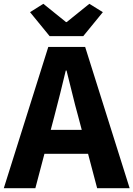

<svg xmlns="http://www.w3.org/2000/svg" viewBox="-26 -990 702 1010"><path d="M-6 0 228 -743H422L656 0H485L385 -379Q369 -436 354 -498.5Q339 -561 324 -619H320Q306 -560 290.5 -498Q275 -436 260 -379L160 0ZM146 -181V-307H502V-181ZM235 -800 132 -926 202 -970 321 -874H325L444 -970L515 -926L412 -800Z"/></svg>

Font: Noto Sans SC ExtraBold
Style: Regular
Weight: 800
Designer: Ryoko NISHIZUKA 西塚涼子 (kana, bopomofo & ideographs); Paul D. Hunt (Latin, Greek & Cyrillic); Sandoll Communications 산돌커뮤니
Foundry: Adobe
Version: Version 2.004-H2;hotconv 1.0.118;makeotfexe 2.5.65603